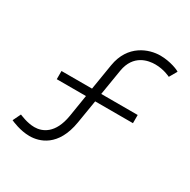

<svg xmlns="http://www.w3.org/2000/svg" viewBox="-167 -892 1054 1065"><g transform="rotate(30 360.5 -360.0)"><path d="M156 15C219 15 323.5 -15.5 351.5 -185L376 -334H618V-386.5H384.5L411.5 -551C430.5 -664 519 -678.5 563 -678.5C618 -678.5 661 -656.5 661.5 -656L689.5 -704.5C684 -710.5 627.5 -735 563 -735C491 -735 376 -695.5 352.5 -551.5L325.5 -386.5H130V-334H317L294.5 -194C274 -69.5 205 -41.5 155 -41.5C107.5 -41.5 61 -63.5 56 -65L31.5 -14.5C40 -10.5 97 15 156 15Z"/></g></svg>

Font: Eudonet Light
Style: Regular
Weight: 300
Designer: Mikhail Sharanda
Foundry: Mikhail Sharanda
Version: Version 4.503;Glyphs 3.1.2 (3151)